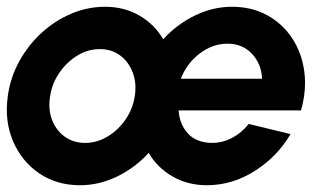

<svg xmlns="http://www.w3.org/2000/svg" viewBox="-28 -534 983 567"><path d="M208 13Q139 13 87.2 -22.5Q35.5 -58 10.2 -117.8Q-15 -177.5 -5 -250Q2.5 -305 28.8 -352.8Q55 -400.5 94.5 -436.8Q134 -473 182.2 -493.5Q230.5 -514 282 -514Q339.5 -514 384.2 -487.8Q429 -461.5 454 -418Q493.5 -461.5 546.8 -487.8Q600 -514 657 -514Q715.5 -514 760.8 -489.2Q806 -464.5 834.5 -421.5Q863 -378.5 870.5 -323.5Q878 -268.5 861 -208H499.5Q502 -167 527 -139.8Q552 -112.5 598.5 -112Q629 -112 657.2 -126.8Q685.5 -141.5 706.5 -168L830 -138Q791 -71.5 724.5 -29.2Q658 13 583 13Q526 13 481 -13.2Q436 -39.5 411 -82.5Q372 -39.5 318.8 -13.2Q265.5 13 208 13ZM506 -301.5H746Q744 -345.5 716 -375.2Q688 -405 644 -405Q599.5 -405 561.2 -375.5Q523 -346 506 -301.5ZM223 -112Q258.5 -112 290 -131Q321.5 -150 343 -181.5Q364.5 -213 370 -250Q376 -288 364 -319.8Q352 -351.5 326.8 -370.2Q301.5 -389 267 -389Q231.5 -389 200.2 -369.8Q169 -350.5 147.2 -319Q125.5 -287.5 120 -250Q113.5 -211 125.8 -179.8Q138 -148.5 163.5 -130.2Q189 -112 223 -112Z"/></svg>

Font: Urbanist
Style: Bold Italic
Weight: 700
Italic angle: -8°
Designer: Corey Hu
Foundry: Corey Hu
Version: Version 1.330; ttfautohint (v1.8.4.7-5d5b)